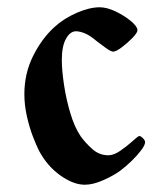

<svg xmlns="http://www.w3.org/2000/svg" viewBox="-20 -492 440 528"><path d="M47 -233Q47 -290 71 -338Q95 -386 129 -417Q155 -441 190.5 -456.5Q226 -472 254 -472Q274 -472 298 -460.5Q322 -449 340 -434Q358 -419 358 -409Q358 -402 344.5 -388Q331 -374 315 -362Q299 -350 291 -350Q285 -350 270.5 -360.5Q256 -371 247 -378Q227 -395 213 -400.5Q199 -406 189 -406Q173 -406 161.5 -385.5Q150 -365 150 -327Q150 -299 156 -259Q162 -219 173.5 -180.5Q185 -142 202 -117Q215 -99 234 -82Q253 -65 278 -65Q293 -65 311 -77.5Q329 -90 340 -100Q348 -107 354.5 -112.5Q361 -118 363 -118Q367 -118 373 -112Q379 -106 379 -101Q379 -93 368 -78.5Q357 -64 341.5 -49Q326 -34 310 -22Q292 -9 264 3.5Q236 16 213 16Q182 16 146 -9.5Q110 -35 87 -78Q80 -92 70.5 -116.5Q61 -141 54 -172Q47 -203 47 -233Z"/></svg>

Font: Monomakh
Style: Regular
Weight: 400
Version: Version 1.200; ttfautohint (v1.8.4.7-5d5b)